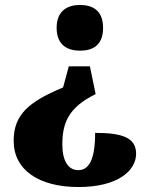

<svg xmlns="http://www.w3.org/2000/svg" viewBox="-20 -561 597 773"><path d="M302 -541C252 -541 208 -518 208 -449C208 -379 252 -357 302 -357C354 -357 395 -379 395 -449C395 -518 354 -541 302 -541ZM365 -182 342 -294H257L234 -209C95 -151 35 -99 35 6C35 123 136 192 296 192C456 192 528 125 528 58C528 -8 470 -26 363 -26C363 80 339 124 295 124C255 124 231 87 231 21C231 -64 254 -128 365 -182Z"/></svg>

Font: Noto Serif Thai Black
Style: Regular
Weight: 900
Designer: Monotype Design Team
Foundry: Monotype Imaging Inc.
Version: Version 2.002